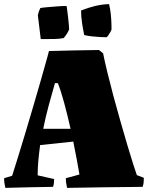

<svg xmlns="http://www.w3.org/2000/svg" viewBox="-20 -908 719 933"><path d="M6 5Q0 -19 0 -42L39 -54Q50 -88 66.5 -141.5Q83 -195 102.5 -259.5Q122 -324 141.5 -391Q161 -458 179 -520Q197 -582 210 -630L218 -660Q279 -662 339.5 -663Q400 -664 461 -665L481 -649Q488 -613 501 -559.5Q514 -506 530.5 -444Q547 -382 565 -319.5Q583 -257 599 -202.5Q615 -148 627.5 -109.5Q640 -71 645 -57L679 -44Q679 -33 678 -22Q677 -11 673 0Q580 1 489.5 2Q399 3 306 5Q300 -19 300 -42L366 -60Q361 -92 353 -133.5Q345 -175 336 -220L175 -203Q170 -166 166.5 -129Q163 -92 163 -56L243 -38Q243 -28 242 -19Q241 -10 238 0Q180 1 122 2Q64 3 6 5ZM190 -282H323Q308 -348 292 -407.5Q276 -467 261 -504H247Q231 -449 216 -393Q201 -337 190 -282ZM389 -738Q383 -768 378.5 -798Q374 -828 374 -857Q409 -871 442.5 -879Q476 -887 510 -888Q516 -864 518.5 -838Q521 -812 521.5 -792Q522 -772 522 -766Q522 -763 517 -753.5Q512 -744 506 -735.5Q500 -727 497 -727Q487 -727 466.5 -728Q446 -729 424.5 -731.5Q403 -734 389 -738ZM178 -718 164 -834Q167 -851 176 -869Q186 -871 209 -873Q232 -875 258 -877Q284 -879 303 -879Q304 -879 306 -863.5Q308 -848 310.5 -827Q313 -806 314.5 -788Q316 -770 316 -765Q313 -757 305 -744Q297 -731 289 -723Q271 -719 243.5 -718.5Q216 -718 178 -718Z"/></svg>

Font: Labrada Black
Style: Regular
Weight: 900
Designer: Mercedes Jáuregui
Foundry: Omnibus-Type Team
Version: Version 1.000; ttfautohint (v1.8.4.7-5d5b)